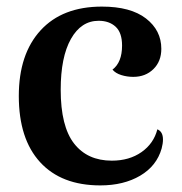

<svg xmlns="http://www.w3.org/2000/svg" viewBox="-20 -548 551 582"><path d="M37 -257Q37 -384 103 -456Q169 -528 289 -528Q376 -528 422.5 -492Q469 -456 469 -400Q469 -362 445 -338.5Q421 -315 384 -315Q365 -315 347.5 -320.5Q330 -326 321 -337Q350 -359 350 -410Q350 -449 330.5 -467Q311 -485 279 -485Q226 -485 195 -430Q164 -375 164 -276Q164 -165 204.5 -113Q245 -61 319 -61Q372 -61 409 -87Q446 -113 457 -156Q474 -149 474 -125Q474 -113 470 -98Q455 -45 405 -15.5Q355 14 284 14Q166 14 101.5 -56.5Q37 -127 37 -257Z"/></svg>

Font: Arima Madurai ExtraBold
Style: Regular
Weight: 800
Designer: Joana Correia and Natanael Gama
Foundry: NDISCOVER
Version: Version 1.019